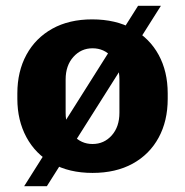

<svg xmlns="http://www.w3.org/2000/svg" viewBox="-20 -588 640 664"><path d="M300 10Q219 10 160.8 -22.8Q102.5 -55.5 71.2 -113.8Q40 -172 40 -246V-265Q40 -341 71.5 -398.8Q103 -456.5 161 -488.8Q219 -521 298.5 -521Q380.5 -521 439 -488.2Q497.5 -455.5 528.8 -398Q560 -340.5 560 -265V-246Q560 -169.5 528.5 -111.8Q497 -54 438.8 -22Q380.5 10 300 10ZM300 -90Q340 -90 366.5 -119.8Q393 -149.5 393 -198V-313Q393 -361.5 366.5 -391.2Q340 -421 300 -421Q260.5 -421 233.8 -391.2Q207 -361.5 207 -313V-198Q207 -149.5 233.8 -119.8Q260.5 -90 300 -90ZM63.5 56 457.5 -568H536.5L142 56Z"/></svg>

Font: Chivo Mono Medium
Style: Regular
Weight: 500
Monospace: yes
Designer: Hector Gatti
Foundry: Omnibus-Type
Version: Version 1.008